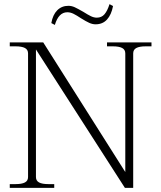

<svg xmlns="http://www.w3.org/2000/svg" viewBox="-20 -904 776 924"><path d="M227 -793Q234 -833 255.5 -854.5Q277 -876 309 -876Q325 -876 340 -869Q355 -862 381 -847Q403 -833 417.5 -826Q432 -819 446 -819Q469 -819 483 -835.5Q497 -852 507 -884L524 -875Q516 -833 495 -810Q474 -787 440 -787Q425 -787 409.5 -794Q394 -801 370 -816Q349 -830 334 -837.5Q319 -845 304 -845Q262 -845 244 -784ZM27 -18H55Q85 -18 100 -26Q115 -34 115 -52V-647Q115 -665 100 -673Q85 -681 55 -681H27V-700H188L583 -76V-647Q583 -665 568 -673Q553 -681 523 -681H495V-700H709V-681H681Q651 -681 636 -673Q621 -665 621 -647V0H581L153 -666V-52Q153 -34 168 -26Q183 -18 213 -18H241V0H27Z"/></svg>

Font: Taviraj ExtraLight
Style: Regular
Weight: 275
Designer: Katatrad Team
Foundry: CadsonDemak
Version: Version 1.001